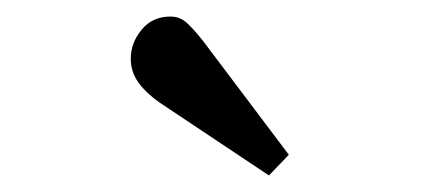

<svg xmlns="http://www.w3.org/2000/svg" viewBox="-20 -792 540 232"><path d="M305 -580 173 -668Q157 -679 147.5 -692Q138 -705 138 -721Q138 -740 151 -756Q164 -772 186 -772Q197 -772 205 -765Q213 -758 225 -743L329 -605Z"/></svg>

Font: Literata 12pt
Style: Regular
Weight: 400
Designer: Latin by Veronika Burian and Jose Scaglione. Greek by Irene Vlachou. Cyrillic by Vera Evstafieva.
Foundry: TypeTogether
Version: Version 3.002